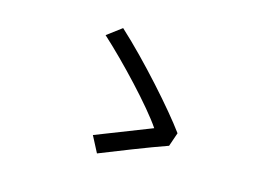

<svg xmlns="http://www.w3.org/2000/svg" viewBox="-82 -784 1163 862"><g transform="rotate(15 500.0 -353.0)"><path d="M729 -183 751 -247C685 -338 521 -523 393 -640L325 -589C430 -494 587 -327 644 -242C589 -220 448 -165 386 -141L425 -66C492 -93 648 -155 729 -183Z"/></g></svg>

Font: DAIFUKU Sans JP
Style: Regular
Weight: 400
Designer: Original font ‘Source Han Sans JP’ : Ryoko NISHIZUKA  (kana, bopomofo & ideographs); Paul D. Hunt (Latin, Greek & Cyrill
Foundry: Daifuku
Version: Version 1.001